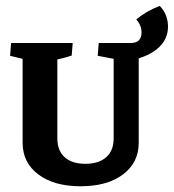

<svg xmlns="http://www.w3.org/2000/svg" viewBox="-20 -631 597 659"><path d="M256.8 8.3Q165.5 8.3 111.6 -32.2Q57.6 -72.8 57.6 -141.1L176.8 -156.2Q176.8 -114.3 201.7 -91.6Q226.6 -68.8 272.9 -68.8Q319.3 -68.8 344.7 -91.6Q370.1 -114.3 370.1 -156.2L456.1 -141.1Q456.1 -72.8 402.1 -32.2Q348.1 8.3 256.8 8.3ZM57.6 -141.1V-476.6H176.8V-156.2ZM57.6 -394.5V-471.2L74.7 -424.8L14.6 -439.5L18.1 -483.4H229.5L226.1 -440.4Q216.8 -437 199.2 -432.4Q181.6 -427.7 158.2 -422.4L176.8 -471.2V-394.5ZM456.1 -141.1 370.1 -156.2V-476.6H456.1ZM370.1 -394.5V-471.2L387.2 -425.8L315.4 -439.5L318.8 -483.4H497.1L494.6 -456.1Q476.6 -446.8 438.5 -436.5L456.1 -471.2V-394.5ZM431.2 -424.3 428.7 -483.4Q465.8 -483.4 465.8 -520Q465.8 -543.5 447.8 -564.5Q464.8 -578.6 485.6 -590.6Q506.3 -602.5 528.3 -610.8Q556.6 -581.5 556.6 -539.1Q556.6 -497.1 524.2 -467.3Q491.7 -437.5 431.2 -424.3Z"/></svg>

Font: Markazi Text
Style: Regular
Weight: 400
Designer: Borna Izadpanah (Arabic designer), Fiona Ross (Arabic design director) and Florian Runge (Latin designer)
Foundry: Borna Izadpanah and Florian Runge
Version: Version 1.000